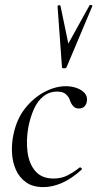

<svg xmlns="http://www.w3.org/2000/svg" viewBox="-20 -751 397 784"><path d="M157 13Q114 13 86.5 -6.5Q59 -26 45 -57.5Q31 -89 29 -127Q27 -165 35 -202Q48 -265 82.5 -308.5Q117 -352 161.5 -375.5Q206 -399 249 -399Q273 -399 293.5 -391.5Q314 -384 325.5 -371Q337 -358 335 -340Q334 -327 326 -317.5Q318 -308 302 -308Q288 -308 279.5 -317Q271 -326 266 -340Q263 -352 251 -364.5Q239 -377 214 -377Q181 -377 157 -357.5Q133 -338 118.5 -305.5Q104 -273 96 -233Q86 -178 92.5 -129.5Q99 -81 125 -51.5Q151 -22 199 -22Q232 -22 258 -36Q284 -50 305 -67Q308 -69 312 -65Q316 -61 313 -58Q272 -21 233 -4Q194 13 157 13ZM233 -477 215 -726Q215 -729 221 -729.5Q227 -730 227 -727L259 -573L346 -730Q348 -732 353 -730.5Q358 -729 357 -726L252 -477Q250 -472 241.5 -472Q233 -472 233 -477Z"/></svg>

Font: Cormorant
Style: Italic
Weight: 400
Italic angle: -10°
Designer: Christian Thalmann (Catharsis Fonts)
Foundry: Catharsis Fonts
Version: Version 4.000